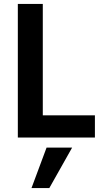

<svg xmlns="http://www.w3.org/2000/svg" viewBox="-20 -694 524 969"><path d="M459 0H70V-674H196V-112H459ZM229 255H139L215 51H344Z"/></svg>

Font: Hind Mysuru SemiBold
Style: Regular
Weight: 600
Designer: Manushi Parikh, Hitesh Malaviya
Foundry: Indian Type Foundry
Version: Version 0.703;PS 1.0;hotconv 1.0.86;makeotf.lib2.5.63406